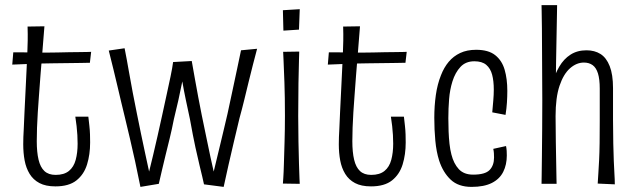

<svg xmlns="http://www.w3.org/2000/svg" viewBox="-20 -720 2498 752"><path d="M197 10Q159 10 134.5 -3Q110 -16 96 -39Q82 -62 76.5 -91.5Q71 -121 71 -155Q71 -182 73 -214Q75 -246 76 -282Q79 -342 81 -384Q83 -426 84.5 -456.5Q86 -487 87 -511.5Q88 -536 88.5 -560.5Q89 -585 88 -616L154 -617Q150 -566 146 -517Q142 -468 138.5 -424.5Q135 -381 132.5 -344Q130 -307 128 -280Q126 -248 125 -220Q124 -192 124 -167Q124 -124 131 -94.5Q138 -65 154 -50Q170 -35 198 -35Q231 -35 250 -50.5Q269 -66 276.5 -94Q284 -122 284 -157Q284 -174 283 -191Q282 -208 280 -226Q278 -244 275 -263H326Q328 -245 330 -227.5Q332 -210 332.5 -193.5Q333 -177 333 -162Q333 -115 321 -76Q309 -37 279.5 -13.5Q250 10 197 10ZM28 -467 32 -515Q31 -515 41 -515Q51 -515 67.5 -515Q84 -515 103 -514.5Q122 -514 139 -514Q156 -514 166 -514Q183 -514 205.5 -514.5Q228 -515 251 -515.5Q274 -516 293.5 -516Q313 -516 325 -516.5Q337 -517 337 -517L332 -474Q332 -474 322.5 -474Q313 -474 297 -473.5Q281 -473 261 -473Q241 -473 221 -472.5Q201 -472 182 -472Q157 -472 129.5 -471Q102 -470 79 -469Q56 -468 42 -467.5Q28 -467 28 -467Z M530 12Q519 -43 509 -89Q499 -135 489 -177Q479 -219 469 -261Q462 -289 455 -319Q448 -349 440.5 -380.5Q433 -412 424.5 -447.5Q416 -483 406 -522L468 -531Q477 -486 484.5 -442Q492 -398 500 -357Q508 -316 516 -276Q524 -236 532 -197.5Q540 -159 548 -122Q556 -85 564 -48Q571 -76 579.5 -111.5Q588 -147 597 -187Q606 -227 615 -268Q624 -310 632.5 -348.5Q641 -387 648 -420.5Q655 -454 658 -477L731 -481Q737 -446 743.5 -410.5Q750 -375 756.5 -339.5Q763 -304 770 -270Q780 -223 788.5 -180.5Q797 -138 804.5 -104Q812 -70 817 -48Q824 -76 830.5 -104Q837 -132 844 -160Q851 -188 857.5 -216.5Q864 -245 871 -274Q881 -319 890 -362.5Q899 -406 908 -447Q917 -488 924 -523L987 -529Q979 -499 970.5 -466Q962 -433 953.5 -398Q945 -363 936.5 -328Q928 -293 918 -257Q907 -211 896 -164.5Q885 -118 875 -74Q865 -30 856 12L779 2Q776 -12 772 -29Q768 -46 761.5 -72.5Q755 -99 745.5 -142.5Q736 -186 724 -253Q716 -290 708 -328Q700 -366 694 -401Q687 -365 678.5 -327Q670 -289 661 -253Q653 -212 644.5 -177.5Q636 -143 628.5 -112.5Q621 -82 614.5 -54Q608 -26 602 0Z M1154 0 1088 -1Q1088 -1 1089.5 -22Q1091 -43 1092 -79.5Q1093 -116 1094.5 -164Q1096 -212 1096 -267Q1096 -340 1094 -396.5Q1092 -453 1090.5 -485Q1089 -517 1089 -517L1152 -518Q1152 -518 1151 -485Q1150 -452 1149 -395Q1148 -338 1148 -266Q1148 -212 1149 -164Q1150 -116 1151 -79Q1152 -42 1153 -21Q1154 0 1154 0ZM1151 -604 1090 -600 1088 -680 1154 -684Z M1433 10Q1395 10 1370.5 -3Q1346 -16 1332 -39Q1318 -62 1312.5 -91.5Q1307 -121 1307 -155Q1307 -182 1309 -214Q1311 -246 1312 -282Q1315 -342 1317 -384Q1319 -426 1320.5 -456.5Q1322 -487 1323 -511.5Q1324 -536 1324.5 -560.5Q1325 -585 1324 -616L1390 -617Q1386 -566 1382 -517Q1378 -468 1374.5 -424.5Q1371 -381 1368.5 -344Q1366 -307 1364 -280Q1362 -248 1361 -220Q1360 -192 1360 -167Q1360 -124 1367 -94.5Q1374 -65 1390 -50Q1406 -35 1434 -35Q1467 -35 1486 -50.5Q1505 -66 1512.5 -94Q1520 -122 1520 -157Q1520 -174 1519 -191Q1518 -208 1516 -226Q1514 -244 1511 -263H1562Q1564 -245 1566 -227.5Q1568 -210 1568.5 -193.5Q1569 -177 1569 -162Q1569 -115 1557 -76Q1545 -37 1515.5 -13.5Q1486 10 1433 10ZM1264 -467 1268 -515Q1267 -515 1277 -515Q1287 -515 1303.5 -515Q1320 -515 1339 -514.5Q1358 -514 1375 -514Q1392 -514 1402 -514Q1419 -514 1441.5 -514.5Q1464 -515 1487 -515.5Q1510 -516 1529.5 -516Q1549 -516 1561 -516.5Q1573 -517 1573 -517L1568 -474Q1568 -474 1558.5 -474Q1549 -474 1533 -473.5Q1517 -473 1497 -473Q1477 -473 1457 -472.5Q1437 -472 1418 -472Q1393 -472 1365.5 -471Q1338 -470 1315 -469Q1292 -468 1278 -467.5Q1264 -467 1264 -467Z M1827 12Q1775 12 1745 -16.5Q1715 -45 1700 -91Q1689 -126 1685 -169Q1681 -212 1681 -259Q1681 -305 1687 -347.5Q1693 -390 1707 -425Q1719 -456 1737.5 -478Q1756 -500 1782.5 -512.5Q1809 -525 1845 -525Q1893 -525 1919.5 -504Q1946 -483 1956.5 -447Q1967 -411 1967 -364Q1967 -342 1965.5 -318.5Q1964 -295 1960 -270L1908 -280Q1910 -303 1912 -326Q1914 -349 1914 -369Q1914 -403 1907.5 -427.5Q1901 -452 1884.5 -466Q1868 -480 1838 -480Q1804 -480 1783.5 -458Q1763 -436 1752 -401Q1742 -369 1739 -332Q1736 -295 1736 -257Q1736 -231 1737 -205.5Q1738 -180 1740.5 -157Q1743 -134 1748 -115Q1757 -79 1777 -57.5Q1797 -36 1833 -36Q1880 -36 1897.5 -54Q1915 -72 1915 -103Q1915 -111 1914.5 -119.5Q1914 -128 1912 -137L1962 -148Q1964 -138 1964.5 -129Q1965 -120 1965 -111Q1965 -75 1951 -47Q1937 -19 1906.5 -3.5Q1876 12 1827 12Z M2101 0Q2101 0 2101.5 -30Q2102 -60 2102.5 -108.5Q2103 -157 2103.5 -214Q2104 -271 2104 -326Q2104 -370 2103.5 -420Q2103 -470 2103 -519.5Q2103 -569 2102.5 -610Q2102 -651 2101.5 -675.5Q2101 -700 2101 -700H2162Q2162 -700 2161.5 -669Q2161 -638 2160 -588Q2159 -538 2158 -479.5Q2157 -421 2156.5 -364.5Q2156 -308 2156 -265Q2156 -211 2157 -163Q2158 -115 2158.5 -78.5Q2159 -42 2159.5 -21Q2160 0 2160 0ZM2388 2 2321 -1Q2322 -18 2323.5 -40.5Q2325 -63 2326.5 -92.5Q2328 -122 2328.5 -160Q2329 -198 2329 -246Q2329 -267 2329 -287.5Q2329 -308 2329 -329.5Q2329 -351 2329 -373Q2329 -410 2322 -432.5Q2315 -455 2301 -465Q2287 -475 2267 -475Q2238 -475 2212.5 -452.5Q2187 -430 2171.5 -384Q2156 -338 2156 -265L2123 -230Q2123 -271 2127.5 -312.5Q2132 -354 2142.5 -391.5Q2153 -429 2170.5 -459Q2188 -489 2214.5 -506Q2241 -523 2277 -523Q2309 -523 2332 -508.5Q2355 -494 2368 -461Q2381 -428 2381 -375Q2381 -342 2381 -325Q2381 -308 2381 -293.5Q2381 -279 2381 -251Q2381 -198 2382 -158.5Q2383 -119 2384 -90Q2385 -61 2386.5 -39Q2388 -17 2388 2Z"/></svg>

Font: Truculenta Light
Style: Regular
Weight: 300
Version: Version 1.002